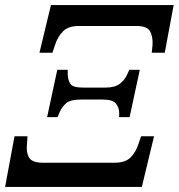

<svg xmlns="http://www.w3.org/2000/svg" viewBox="-41 -734 702 754"><path d="M114 -527 159 -714H641L606 -527H555L558 -557Q560 -589 548.5 -610.5Q537 -632 495 -632H269Q227 -632 206 -610.5Q185 -589 175 -557L165 -527ZM144 -274 184 -460H225V-441Q226 -419 235.5 -404.5Q245 -390 287 -390H373Q410 -390 429.5 -405Q449 -420 458 -441L467 -460H508L468 -274H427V-293Q426 -314 413 -328.5Q400 -343 363 -343H277Q235 -343 219 -329Q203 -315 193 -293L185 -274ZM-21 0 16 -199H67L65 -169Q61 -136 73 -115.5Q85 -95 127 -95H409Q451 -95 471.5 -115.5Q492 -136 503 -169L513 -199H564L516 0Z"/></svg>

Font: Noto Serif SemiCondensed Medium
Style: Italic
Weight: 500
Width: 4
Italic angle: -12°
Designer: Monotype Design Team
Foundry: Monotype Imaging Inc.
Version: Version 2.013